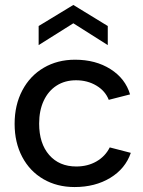

<svg xmlns="http://www.w3.org/2000/svg" viewBox="-20 -748 576 775"><path d="M39 -248Q39 -324 70 -383Q101 -442 156.5 -474.5Q212 -507 283 -507Q366 -507 426 -469Q486 -431 505 -367L419 -345Q405 -381 369 -402.5Q333 -424 287 -424Q242 -424 208.5 -402.5Q175 -381 156.5 -341.5Q138 -302 138 -249Q138 -169 178.5 -122.5Q219 -76 288 -76Q334 -76 369.5 -96.5Q405 -117 423 -153L508 -131Q486 -67 425 -30Q364 7 281 7Q210 7 155 -25Q100 -57 69.5 -115Q39 -173 39 -248ZM136 -643 276 -728 415 -643V-566L276 -654L136 -566Z"/></svg>

Font: AF Albert Sans Medium
Style: Regular
Weight: 500
Designer: Andreas Rasmussen
Foundry: a.Foundry
Version: Version 1.300;Glyphs 3.2 (3231)